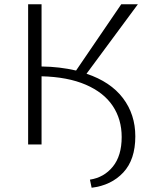

<svg xmlns="http://www.w3.org/2000/svg" viewBox="-20 -678 725 901"><path d="M615 -38Q615 71 558.5 131.5Q502 192 410 203L402 165Q468 155 509.5 104Q551 53 551 -35Q551 -118 509 -181Q467 -244 382.5 -280.5Q298 -317 175 -320V0H112V-658H175V-366Q260 -365 337 -347L549 -658H627L386 -332Q499 -294 557 -217.5Q615 -141 615 -38Z"/></svg>

Font: Ysabeau SC Semilight
Style: Regular
Weight: 300
Designer: Christian Thalmann (Catharsis Fonts)
Version: Version 0.003